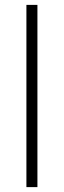

<svg xmlns="http://www.w3.org/2000/svg" viewBox="-20 -765 261 785"><path d="M88 0H133V-745H88Z"/></svg>

Font: Plus Jakarta Sans ExtraLight
Style: Regular
Weight: 200
Designer: Gumpita Rahayu
Foundry: Tokotype
Version: Version 2.004; ttfautohint (v1.8.3)